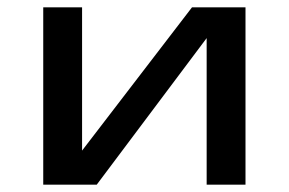

<svg xmlns="http://www.w3.org/2000/svg" viewBox="-20 -504 788 524"><path d="M244 0 544 -400V0H650V-484H504L204 -93V-484H98V0Z"/></svg>

Font: Gamestation Extended
Style: Regular
Weight: 400
Width: 7
Designer: Jonas Hecksher
Foundry: Jonas Hecksher, Playtypeª, e-types AS
Version: Version 1.003